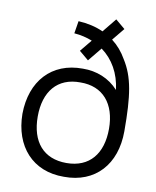

<svg xmlns="http://www.w3.org/2000/svg" viewBox="-88 -850 758 933"><g transform="rotate(10 291.0 -383.0)"><path d="M291.5 15C446 16.5 542.5 -90 542.5 -253.5C542.5 -430.5 528.5 -519.5 478.5 -598.5C459.5 -632 435.5 -660 406.5 -682L456.5 -743L409.5 -782.5L353.5 -713.5C317.5 -730 276 -739.5 230.5 -742L220.5 -680.5C252.5 -678 282.5 -671 310 -660L262 -601.5L308.5 -562.5L364 -630.5C421 -589 458 -524.5 467.5 -444.5C422 -495 358.5 -519.5 291.5 -518.5C137.5 -520 41.5 -413.5 40 -251.5C41.5 -91.5 136.5 16.5 291.5 15ZM291.5 -53C178.5 -53 115.5 -126.5 115.5 -252C115.5 -374.5 177.5 -452 291.5 -450.5C402.5 -452 467 -376 467 -252.5C467 -129.5 405.5 -53 291.5 -53Z"/></g></svg>

Font: Hauora
Style: Regular
Weight: 400
Designer: Mikhail Sharanda
Foundry: WCYS & Co.
Version: Version 1.010